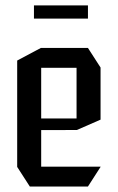

<svg xmlns="http://www.w3.org/2000/svg" viewBox="-20 -684 433 704"><path d="M89.4 0 43 -72V-73H348.7V-72L302.4 0ZM43 -73V-462L130 -508.3H131V-73ZM131 -207V-249.7H260.7V-207.3ZM131 -435.4V-508.3H302.4L348.7 -436.4V-435.4ZM260.7 -207.3V-435.4H348.7V-245.3L261.7 -207.3ZM104.5 -615.7V-664.2H302.5V-615.7Z"/></svg>

Font: Foldit Thin
Style: Regular
Weight: 100
Designer: Sophia Tai
Foundry: Sophia Tai
Version: Version 1.003